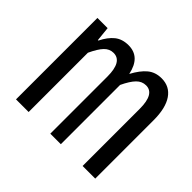

<svg xmlns="http://www.w3.org/2000/svg" viewBox="-125 -686 850 850"><g transform="rotate(45 300.0 -261.0)"><path d="M60.1 0V-509.8H124L130.9 -441.9H133.8Q153.3 -481 178.7 -501.5Q204.1 -522 243.2 -522Q316.9 -522 335 -434.1Q358.4 -478 385 -500Q411.6 -522 450.2 -522Q501 -522 528.6 -481.7Q556.2 -441.4 556.2 -365.2V0H477.1V-357.9Q477.1 -451.2 423.8 -451.2Q398.4 -451.2 379.4 -431.9Q360.4 -412.6 340.8 -371.1V0H274.9V-357.9Q274.9 -451.2 220.2 -451.2Q195.3 -451.2 177 -432.1Q158.7 -413.1 139.2 -371.1V0Z"/></g></svg>

Font: Office Code Pro D
Style: Regular
Weight: 400
Designer: Nathan Rutzky & Paul D. Hunt
Foundry: Adobe Systems Incorporated
Version: Version 1.004;PS 001.004;hotconv 1.0.70;makeotf.lib2.5.58329